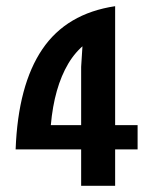

<svg xmlns="http://www.w3.org/2000/svg" viewBox="-20 -598 478 618"><path d="M241.2 -117.2H30.3Q38.1 -324.2 116.2 -439.5Q194.3 -554.7 350.6 -578.1L332 -497.1Q245.1 -469.7 199.7 -393.1Q154.3 -316.4 143.6 -195.3H241.2V-382.8L249 -505.9L350.6 -578.1V-195.3H422.9V-117.2H350.6V0H241.2Z"/></svg>

Font: Sudo Var
Style: Regular
Weight: 400
Monospace: yes
Designer: Jens Kutilek
Foundry: Jens Kutilek
Version: Version 0.065;FEAKit 1.0